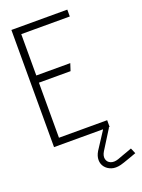

<svg xmlns="http://www.w3.org/2000/svg" viewBox="-170 -776 798 1078"><g transform="rotate(-20 229.0 -237.0)"><path d="M368 -6H333V2L266 105Q251 130 251 154Q251 178 265 196Q279 214 303 222Q327 230 359 222Q364 221 380.5 215.5Q397 210 415 203.5Q433 197 445.5 192.5Q458 188 458 188L444 155Q444 155 437 157.5Q430 160 418 164.5Q406 169 390 174.5Q374 180 356 187Q329 196 310 188Q291 180 286.5 160.5Q282 141 296 118L368 3ZM41 0H373V-40H85V-369H274L288 -412H85V-659H375V-700H41Z"/></g></svg>

Font: Advent Pro Light
Style: Regular
Weight: 300
Version: Version 3.000